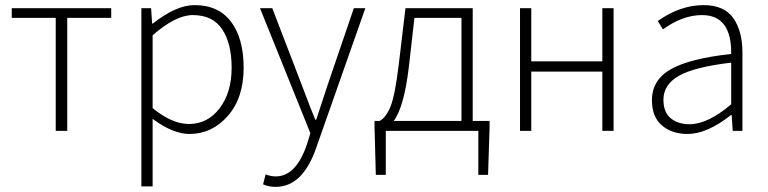

<svg xmlns="http://www.w3.org/2000/svg" viewBox="-20 -512 3003 751"><path d="M198 0V-442H26V-480H415V-442H243V0Z M533 217V-480H571L575 -420H578Q669 -492 741 -492Q835 -492 884 -426.5Q933 -361 933 -247Q933 -129 871 -58.5Q809 12 721 12Q657 12 577 -47V217ZM719 -27Q792 -27 839 -88.5Q886 -150 886 -247Q886 -342 849 -397.5Q812 -453 734 -453Q667 -453 577 -374V-89Q653 -27 719 -27Z M1058 219Q1031 219 1009 209L1019 170Q1039 178 1058 178Q1139 178 1181 51L1194 9L997 -480H1045L1161 -178Q1199 -77 1213 -44H1217Q1222 -58 1261 -178L1364 -480H1409L1219 60Q1166 219 1058 219Z M1489 0V172H1450L1445 -13V-39H1465Q1490 -52 1507.5 -95.5Q1525 -139 1539 -254L1566 -480H1829V-39H1895V-13L1889 172H1851V0ZM1579 -248Q1560 -92 1520 -39H1785V-442H1601Z M2014 0V-480H2058V-272H2336V-480H2380V0H2336V-232H2058V0Z M2669 12Q2608 12 2569 -21.5Q2530 -55 2530 -120Q2530 -199 2603.5 -241Q2677 -283 2840 -301Q2842 -453 2726 -453Q2650 -453 2573 -397L2553 -430Q2641 -492 2732 -492Q2812 -492 2848 -441.5Q2884 -391 2884 -307V0H2846L2842 -62H2839Q2746 12 2669 12ZM2677 -26Q2748 -26 2840 -104V-267Q2696 -250 2635.5 -215.5Q2575 -181 2575 -122Q2575 -73 2603.5 -49.5Q2632 -26 2677 -26Z"/></svg>

Font: Toshiba Sans Light
Style: Regular
Weight: 300
Designer: Paul D. Hunt
Foundry: Toshiba Corporation
Version: Version 2.020;PS 2.0;hotconv 1.0.86;makeotf.lib2.5.63406